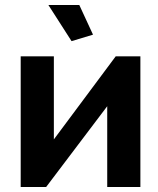

<svg xmlns="http://www.w3.org/2000/svg" viewBox="-20 -750 633 770"><path d="M196 -191 444 -524H543V0H410V-324L165 0H63V-524H196ZM174 -730H298L353 -611L267 -585Z"/></svg>

Font: Oxford Sans
Style: Bold
Weight: 700
Designer: Matt McInerney, Pablo Impallari, Rodrigo Fuenzalida
Foundry: Matt McInerney, Pablo Impallari, Rodrigo Fuenzalida
Version: Version 3.000g; ttfautohint (v1.5) -l 8 -r 28 -G 28 -x 14 -D